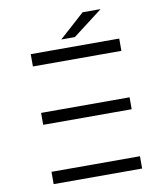

<svg xmlns="http://www.w3.org/2000/svg" viewBox="-95 -956 858 1030"><g transform="rotate(-10 334.5 -440.5)"><path d="M113 -323H595V-388H113ZM113 -641H595V-708H113ZM113 -67H595V0H113ZM362 -757 524 -881H426L288 -757Z"/></g></svg>

Font: Montserrat-Alt1
Style: Regular
Weight: 400
Designer: Differentunic
Foundry: Differentunic
Version: Version 7.222